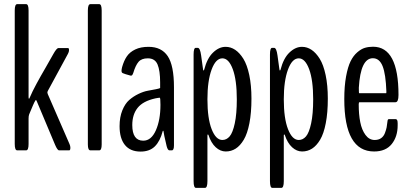

<svg xmlns="http://www.w3.org/2000/svg" viewBox="-20 -722 1978 922"><path d="M62.5 0Q50.8 0 50.8 -30.8V-671.4Q50.8 -702.1 62.5 -702.1H105.5Q117.2 -702.1 117.2 -671.4V-254.9Q117.2 -248 119.6 -248Q120.6 -248.5 121.1 -249.5Q135.7 -283.7 154.8 -318.8Q173.8 -354 199 -397.2Q224.1 -440.4 236.3 -462.9Q252 -491.2 260.7 -491.2H306.6Q311.5 -491.2 311.5 -481Q311.5 -473.1 306.2 -463.4L209.5 -285.2Q207.5 -280.3 207.5 -277.3Q207.5 -275.9 209.5 -270L314 -29.8Q317.9 -20.5 317.9 -13.2Q317.9 0 312.5 0H263.7Q255.9 0 244.6 -26.4L156.2 -236.8Q154.3 -241.7 152.3 -241.7Q150.9 -241.7 149.4 -238.3Q146 -233.9 138.9 -217.5Q131.8 -201.2 126 -187L120.1 -172.9Q117.2 -165.5 117.2 -153.3V-30.8Q117.2 0 105.5 0Z M414.1 0Q401.9 0 401.9 -28.3V-671.4Q401.9 -702.1 414.1 -702.1H456.5Q468.3 -702.1 468.3 -671.4V-28.3Q468.3 0 456.5 0Z M668 -46.4Q706.5 -46.4 728.5 -96.2Q750.5 -146 750.5 -218.8Q750.5 -252.9 747.1 -252.9Q746.6 -252.9 736.6 -251.5Q726.6 -250 725.6 -249.5Q666.5 -236.3 640.9 -204.1Q615.2 -171.9 615.2 -121.6Q615.2 -46.4 668 -46.4ZM654.8 5.9Q605.5 5.9 579.8 -25.9Q554.2 -57.6 554.2 -116.2Q554.2 -159.2 567.4 -191.9Q580.6 -224.6 600.6 -241.9Q620.6 -259.3 645 -271Q669.4 -282.7 690.4 -286.4Q711.4 -290 728.5 -293.5Q745.6 -296.9 749 -299.3V-326.2Q749 -382.8 736.6 -412.4Q724.1 -441.9 689.9 -441.9Q659.7 -441.9 645.3 -425Q630.9 -408.2 620.1 -372.1Q617.2 -363.8 614.3 -360.8Q611.3 -357.9 606.9 -358.9Q600.1 -360.4 583.3 -365.7Q566.4 -371.1 565.9 -373.5Q561 -378.4 566.4 -399.9Q575.2 -431.2 589.4 -451.7Q603.5 -472.2 629.6 -484.6Q655.8 -497.1 693.4 -497.1Q755.4 -497.1 785.4 -452.4Q815.4 -407.7 815.4 -303.2V-23.9Q815.4 0 805.2 0H793.5Q785.6 0 780.3 -20Q766.1 -79.6 765.1 -91.8Q765.1 -93.3 764.2 -94Q763.2 -94.7 762.5 -94Q761.7 -93.3 761.2 -91.8Q749 -44.4 723.9 -19.3Q698.7 5.9 654.8 5.9Z M1047.9 -49.8Q1067.9 -49.8 1082.8 -67.1Q1097.7 -84.5 1107.4 -129.6Q1117.2 -174.8 1117.2 -245.1Q1117.2 -337.4 1097.9 -389.6Q1078.6 -441.9 1047.9 -441.9Q1016.1 -441.9 996.1 -387.7Q976.1 -333.5 976.1 -245.1Q976.1 -153.8 996.3 -101.8Q1016.6 -49.8 1047.9 -49.8ZM920.9 180.2Q909.7 180.2 909.7 147.5V-460Q909.7 -492.2 919.9 -492.2H929.7Q940.9 -492.2 945.8 -456.1Q955.1 -391.1 955.1 -388.7Q956.1 -383.3 957.5 -383.3Q959 -383.3 960.4 -387.2Q974.6 -442.4 1003.2 -469.7Q1031.7 -497.1 1063.5 -497.1Q1087.9 -497.1 1109.4 -482.7Q1130.9 -468.3 1148.7 -439.7Q1166.5 -411.1 1177 -361.8Q1187.5 -312.5 1187.5 -248.5Q1187.5 -180.7 1177.7 -130.4Q1168 -80.1 1150.6 -51Q1133.3 -22 1111.8 -8.3Q1090.3 5.4 1064 5.4Q1038.1 5.4 1015.9 -14.9Q993.7 -35.2 981 -73.7Q980 -76.2 978 -76.2Q976.1 -76.2 976.1 -70.8V147.5Q976.1 180.2 964.4 180.2Z M1414.6 -49.8Q1434.6 -49.8 1449.5 -67.1Q1464.4 -84.5 1474.1 -129.6Q1483.9 -174.8 1483.9 -245.1Q1483.9 -337.4 1464.6 -389.6Q1445.3 -441.9 1414.6 -441.9Q1382.8 -441.9 1362.8 -387.7Q1342.8 -333.5 1342.8 -245.1Q1342.8 -153.8 1363 -101.8Q1383.3 -49.8 1414.6 -49.8ZM1287.6 180.2Q1276.4 180.2 1276.4 147.5V-460Q1276.4 -492.2 1286.6 -492.2H1296.4Q1307.6 -492.2 1312.5 -456.1Q1321.8 -391.1 1321.8 -388.7Q1322.8 -383.3 1324.2 -383.3Q1325.7 -383.3 1327.1 -387.2Q1341.3 -442.4 1369.9 -469.7Q1398.4 -497.1 1430.2 -497.1Q1454.6 -497.1 1476.1 -482.7Q1497.6 -468.3 1515.4 -439.7Q1533.2 -411.1 1543.7 -361.8Q1554.2 -312.5 1554.2 -248.5Q1554.2 -180.7 1544.4 -130.4Q1534.7 -80.1 1517.3 -51Q1500 -22 1478.5 -8.3Q1457 5.4 1430.7 5.4Q1404.8 5.4 1382.6 -14.9Q1360.4 -35.2 1347.7 -73.7Q1346.7 -76.2 1344.7 -76.2Q1342.8 -76.2 1342.8 -70.8V147.5Q1342.8 180.2 1331.1 180.2Z M1704.6 -274.4H1834.5Q1835.4 -274.4 1835.4 -283.2Q1832.5 -365.7 1817.4 -404.1Q1802.2 -442.4 1770.5 -442.4Q1711.4 -442.4 1703.1 -300.8Q1703.1 -274.4 1704.6 -274.4ZM1889.6 -120.1Q1889.6 -65.9 1861.1 -30.3Q1832.5 5.4 1776.4 5.4Q1633.3 5.4 1633.3 -246.1Q1633.3 -308.1 1641.8 -354.7Q1650.4 -401.4 1663.6 -428Q1676.8 -454.6 1695.8 -470.9Q1714.8 -487.3 1732.7 -492.4Q1750.5 -497.6 1771.5 -497.6Q1893.6 -497.6 1893.6 -266.1Q1893.6 -231 1878.9 -231H1706.1Q1702.6 -231 1702.6 -220.7Q1702.6 -172.4 1710 -135.3Q1717.3 -98.1 1735.1 -74Q1752.9 -49.8 1779.3 -49.8Q1797.4 -49.8 1809.8 -58.3Q1822.3 -66.9 1828.4 -83Q1834.5 -99.1 1836.7 -110.6Q1838.9 -122.1 1840.8 -140.1Q1841.8 -149.9 1847.2 -149.9H1880.4Q1889.6 -149.9 1889.6 -129.9Z"/></svg>

Font: BenchNine
Style: Regular
Weight: 400
Designer: Vernon Adams
Foundry: Vernon Adams
Version: Version 1 ; ttfautohint (v0.92.18-e454-dirty) -l 8 -r 50 -G 